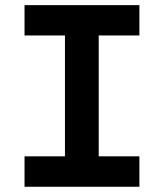

<svg xmlns="http://www.w3.org/2000/svg" viewBox="-20 -713 626 733"><path d="M228 0V-693.4H356.9V0ZM73.7 0V-116.2H512.2V0ZM73.7 -577.6V-693.4H512.2V-577.6Z"/></svg>

Font: Cascadia Mono PL
Style: Regular
Weight: 400
Monospace: yes
Designer: Aaron Bell
Foundry: Saja Typeworks
Version: Version 2102.003